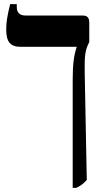

<svg xmlns="http://www.w3.org/2000/svg" viewBox="-20 -667 507 927"><path d="M331 240H348C368 231 382 221 399 202L389 -315C388 -398 390 -423 411 -464V-556C411 -582 402 -592 379 -592H104C75 -592 61 -606 61 -633V-647H29C15 -590 10 -560 10 -525C10 -465 30 -441 79 -441H350V-439C336 -398 331 -352 331 -280Z"/></svg>

Font: Noto Serif Hebrew SemiCondensed
Style: Bold
Weight: 700
Width: 4
Designer: Monotype Design Team
Foundry: Monotype Imaging Inc.
Version: Version 2.004